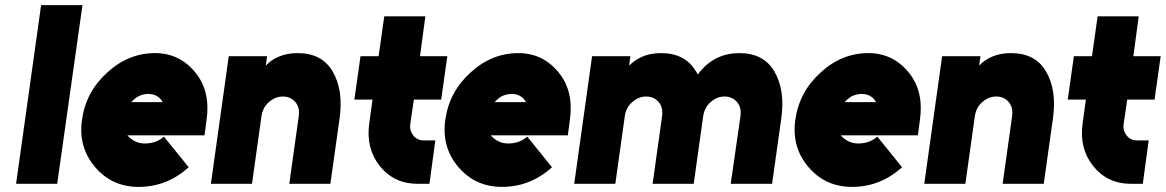

<svg xmlns="http://www.w3.org/2000/svg" viewBox="-20 -720 4566 752"><path d="M141 -700 43 0H204L303 -700Z M781 -190 789 -250Q805 -362 746 -435Q684 -512 587 -512Q483 -512 400 -436Q316 -360 301 -250Q286 -143 353 -65Q419 12 523 12Q634 12 719 -65L622 -185Q592 -158 547 -158Q522 -158 501 -171Q495 -175 489.5 -179.5Q484 -184 479 -190ZM561 -352Q583 -352 597 -342Q609 -335 617 -320H494Q505 -332 517 -340Q537 -352 561 -352Z M1274 0 1310 -256Q1318 -312 1311 -358Q1304 -404 1283 -440Q1241 -512 1146 -512Q1084 -512 1040 -480Q1035 -476 1030.5 -472Q1026 -468 1021 -463L1026 -500H876L806 0H967L1004 -264Q1009 -299 1033 -320Q1058 -342 1088 -342Q1118 -342 1137 -320Q1155 -299 1150 -264L1113 0Z M1485 -656 1463 -500H1392L1368 -330H1439L1426 -235Q1413 -138 1468 -69Q1524 0 1616 0H1662L1685 -170H1640Q1614 -170 1599 -189Q1583 -210 1587 -235L1601 -330H1708L1732 -500H1625L1646 -656Z M2204 -190 2212 -250Q2228 -362 2169 -435Q2107 -512 2010 -512Q1906 -512 1823 -436Q1739 -360 1724 -250Q1709 -143 1776 -65Q1842 12 1946 12Q2057 12 2142 -65L2045 -185Q2015 -158 1970 -158Q1945 -158 1924 -171Q1918 -175 1912.5 -179.5Q1907 -184 1902 -190ZM1984 -352Q2006 -352 2020 -342Q2032 -335 2040 -320H1917Q1928 -332 1940 -340Q1960 -352 1984 -352Z M3004 0 3040 -256Q3048 -312 3041 -358Q3034 -404 3013 -440Q2971 -512 2876 -512Q2783 -512 2723 -441Q2721 -438 2718 -434.5Q2715 -431 2713 -428Q2712 -431 2710 -434Q2708 -437 2706 -440Q2664 -512 2569 -512Q2500 -512 2454 -472Q2452 -470 2449 -467.5Q2446 -465 2444 -463L2449 -500H2299L2229 0H2390L2427 -264Q2432 -299 2456 -320Q2481 -342 2511 -342Q2541 -342 2560 -320Q2578 -299 2573 -264L2536 0H2697L2734 -264Q2739 -299 2763 -320Q2788 -342 2818 -342Q2848 -342 2867 -320Q2885 -299 2880 -264L2842 0Z M3575 -190 3583 -250Q3599 -362 3540 -435Q3478 -512 3381 -512Q3277 -512 3194 -436Q3110 -360 3095 -250Q3080 -143 3147 -65Q3213 12 3317 12Q3428 12 3513 -65L3416 -185Q3386 -158 3341 -158Q3316 -158 3295 -171Q3289 -175 3283.5 -179.5Q3278 -184 3273 -190ZM3355 -352Q3377 -352 3391 -342Q3403 -335 3411 -320H3288Q3299 -332 3311 -340Q3331 -352 3355 -352Z M4068 0 4104 -256Q4112 -312 4105 -358Q4098 -404 4077 -440Q4035 -512 3940 -512Q3878 -512 3834 -480Q3829 -476 3824.5 -472Q3820 -468 3815 -463L3820 -500H3670L3600 0H3761L3798 -264Q3803 -299 3827 -320Q3852 -342 3882 -342Q3912 -342 3931 -320Q3949 -299 3944 -264L3907 0Z M4279 -656 4257 -500H4186L4162 -330H4233L4220 -235Q4207 -138 4262 -69Q4318 0 4410 0H4456L4479 -170H4434Q4408 -170 4393 -189Q4377 -210 4381 -235L4395 -330H4502L4526 -500H4419L4440 -656Z"/></svg>

Font: Unageo
Style: Black-Italic
Weight: 900
Designer: Richard Sepsi
Foundry: Richard Sepsi
Version: Version 2.000